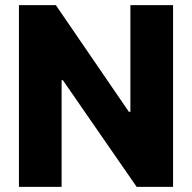

<svg xmlns="http://www.w3.org/2000/svg" viewBox="-20 -727 747 747"><path d="M653.3 0H511.7L224.6 -415H219.7V0H53.7V-707H197.3L481.4 -292H487.3V-707H653.3Z"/></svg>

Font: WEMIX Pretendard ExtraBold
Style: Regular
Weight: 800
Designer: Base glyphs from Inter by Rasmus Andersson; Hangeul glyphs from Noto Sans CJK(Source Han Sans) by Jang Soo-young and Kan
Foundry: Kil Hyung-jin
Version: Version 1.000